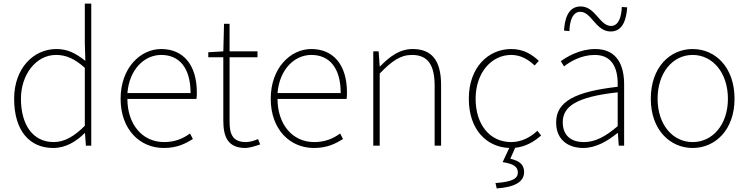

<svg xmlns="http://www.w3.org/2000/svg" viewBox="-20 -814 4184 1073"><path d="M277 13C350 13 409 -26 453 -70H455L460 0H490V-794H454V-573L457 -474C403 -516 359 -540 295 -540C167 -540 59 -432 59 -262C59 -84 145 13 277 13ZM280 -20C163 -20 97 -118 97 -262C97 -398 182 -507 293 -507C348 -507 396 -487 454 -435V-111C396 -53 341 -20 280 -20Z M895 13C973 13 1018 -13 1058 -37L1042 -68C1002 -39 957 -20 897 -20C773 -20 692 -122 692 -261H1078C1080 -275 1080 -286 1080 -297C1080 -453 1003 -540 881 -540C764 -540 654 -434 654 -262C654 -90 762 13 895 13ZM692 -294C703 -427 787 -507 881 -507C980 -507 1045 -437 1045 -294Z M1352 13C1370 13 1403 4 1434 -7L1422 -37C1403 -28 1375 -20 1355 -20C1278 -20 1263 -67 1263 -135V-494H1419V-527H1263V-681H1232L1228 -527L1144 -522V-494H1228V-140C1228 -48 1254 13 1352 13Z M1734 13C1812 13 1857 -13 1897 -37L1881 -68C1841 -39 1796 -20 1736 -20C1612 -20 1531 -122 1531 -261H1917C1919 -275 1919 -286 1919 -297C1919 -453 1842 -540 1720 -540C1603 -540 1493 -434 1493 -262C1493 -90 1601 13 1734 13ZM1531 -294C1542 -427 1626 -507 1720 -507C1819 -507 1884 -437 1884 -294Z M2066 0H2102V-403C2169 -472 2217 -507 2282 -507C2372 -507 2409 -450 2409 -334V0H2445V-339C2445 -475 2394 -540 2286 -540C2213 -540 2158 -498 2104 -443H2102L2096 -527H2066Z M2756 239C2856 232 2909 203 2909 147C2909 103 2879 84 2832 73L2859 12C2917 6 2965 -22 3004 -57L2983 -83C2946 -48 2895 -20 2837 -20C2717 -20 2638 -118 2638 -262C2638 -407 2726 -507 2837 -507C2891 -507 2933 -481 2968 -448L2991 -474C2956 -507 2909 -540 2837 -540C2710 -540 2600 -439 2600 -262C2600 -92 2697 8 2826 13L2789 92C2848 101 2874 117 2874 150C2874 183 2846 202 2749 209Z M3240 13C3310 13 3376 -26 3430 -70H3433L3438 0H3468V-341C3468 -448 3430 -540 3306 -540C3220 -540 3147 -496 3114 -472L3132 -443C3166 -470 3229 -507 3304 -507C3413 -507 3435 -414 3432 -329C3195 -302 3088 -247 3088 -130C3088 -30 3158 13 3240 13ZM3243 -20C3179 -20 3125 -50 3125 -131C3125 -220 3203 -273 3432 -298V-109C3363 -50 3306 -20 3243 -20ZM3393 -638C3463 -638 3481 -711 3485 -773L3455 -775C3453 -718 3436 -669 3395 -669C3331 -669 3308 -778 3225 -778C3154 -778 3136 -707 3132 -643L3162 -640C3164 -700 3181 -748 3223 -748C3286 -748 3309 -638 3393 -638Z M3851 13C3977 13 4085 -88 4085 -262C4085 -439 3977 -540 3851 -540C3725 -540 3617 -439 3617 -262C3617 -88 3725 13 3851 13ZM3851 -20C3739 -20 3655 -118 3655 -262C3655 -407 3739 -507 3851 -507C3963 -507 4048 -407 4048 -262C4048 -118 3963 -20 3851 -20Z"/></svg>

Font: Source Han Sans JP ExtraLight
Style: Regular
Weight: 250
Designer: Ryoko NISHIZUKA 西塚涼子 (kana, bopomofo & ideographs); Paul D. Hunt (Latin, Greek & Cyrillic); Sandoll Communications 산돌커뮤니
Foundry: Adobe
Version: Version 2.001;hotconv 1.0.107;makeotfexe 2.5.65593